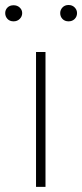

<svg xmlns="http://www.w3.org/2000/svg" viewBox="-60 -732 321 752"><path d="M118.2 -528.3V0H81.1V-528.3ZM-39.6 -680.7Q-39.6 -693.4 -30.8 -702.4Q-22 -711.4 -6.8 -711.4Q7.8 -711.4 17.3 -702.4Q26.9 -693.4 26.9 -680.7Q26.9 -667.5 17.3 -658Q7.8 -648.4 -6.8 -648.4Q-22 -648.4 -30.8 -658Q-39.6 -667.5 -39.6 -680.7ZM175.8 -680.7Q175.8 -693.4 184.8 -702.9Q193.8 -712.4 208.5 -712.4Q223.1 -712.4 232.4 -702.9Q241.7 -693.4 241.7 -680.7Q241.7 -667 232.4 -657.7Q223.1 -648.4 208.5 -648.4Q193.8 -648.4 184.8 -657.7Q175.8 -667 175.8 -680.7Z"/></svg>

Font: Roboto Condensed ExtraLight
Style: Regular
Weight: 250
Designer: Christian Robertson
Foundry: Google
Version: Version 3.008; 2023